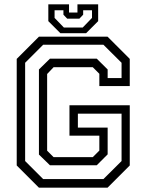

<svg xmlns="http://www.w3.org/2000/svg" viewBox="-20 -870 679 890"><path d="M160.5 0 57.5 -103V-597L160.5 -700H478.5L581.5 -597V-471H440.5V-528L410 -558.5H228.5L198.5 -527V-171.5L228.5 -141.5H410L440.5 -172V-241H302V-382H581.5V-103L478.5 0ZM180 -40H459.5L543.5 -123.5V-343H341V-278.5H479V-154.5L428.5 -104H211.5L160.5 -153.5V-548L211.5 -598H428.5L479 -548V-508H543.5V-579L459.5 -662.5H180L96.5 -579V-123.5ZM260 -716 204 -772V-850H300V-812H339V-850H435V-772L379 -716ZM276 -742.5H363.5L406.5 -787V-822.5H365.5V-802L348 -783.5H291.5L274 -802V-822.5H233V-787Z"/></svg>

Font: Tourney
Style: Regular
Weight: 400
Designer: Tyler Finck
Foundry: Etcetera Type Co
Version: Version 1.015